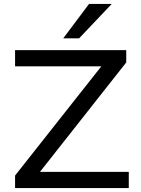

<svg xmlns="http://www.w3.org/2000/svg" viewBox="-20 -961 720 981"><path d="M57 0V-64L530 -663L541 -622H57V-705H625V-642L152 -42L141 -83H638V0ZM303 -765 435 -941H551L384 -765Z"/></svg>

Font: Nunito Sans 7pt SemiExpanded
Style: Regular
Weight: 400
Width: 6
Designer: Vernon Adams
Foundry: Vernon Adams
Version: Version 3.101;gftools[0.9.27]